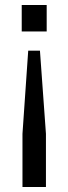

<svg xmlns="http://www.w3.org/2000/svg" viewBox="-20 -547 274 769"><path d="M140 -344 164 -11V202H70V-11L93 -344ZM167 -527V-421H67V-527Z"/></svg>

Font: Mona Sans Condensed Medium
Style: Regular
Weight: 500
Width: 3
Designer: Deni Anggara
Foundry: GitHub
Version: Version 1.001; ttfautohint (v1.8.4.7-5d5b);gftools[0.9.31]